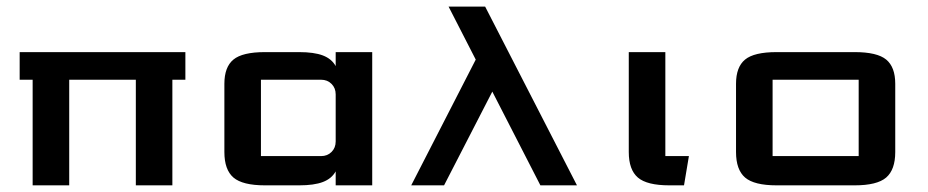

<svg xmlns="http://www.w3.org/2000/svg" viewBox="-20 -557 2789 577"><path d="M188 0H78.1V-317.4H39.1V-400.4H537.1V-317.4H498V0H388.2V-317.4H188Z M878.9 -400.4Q923.8 -400.4 950.2 -390.4Q976.6 -380.4 988.8 -358.4V-400.4H1098.6V0H988.8V-42Q976.6 -20 950.2 -10Q923.8 0 878.9 0H776.4Q709 0 681.6 -23.4Q654.3 -46.9 654.3 -100.1V-305.2Q654.3 -355.5 681.4 -377.9Q708.5 -400.4 776.4 -400.4ZM764.2 -317.4V-87.9H944.8Q963.9 -87.9 976.3 -100.3Q988.8 -112.8 988.8 -131.8V-273.4Q988.8 -292.5 976.3 -304.9Q963.9 -317.4 944.8 -317.4Z M1328.1 -537.1H1438L1713.9 0H1604L1459.5 -281.7L1314.5 0H1215.8L1409.7 -377.9Z M1869.6 -400.4H1979.5V-87.9H2050.3L2035.6 0H1991.7Q1924.3 0 1897 -23.4Q1869.6 -46.9 1869.6 -100.1Z M2560.5 -317.4H2301.8V-87.9H2560.5ZM2670.4 -100.1Q2670.4 -46.9 2643.1 -23.4Q2615.7 0 2548.3 0H2314Q2246.6 0 2219.2 -23.4Q2191.9 -46.9 2191.9 -100.1V-305.2Q2191.9 -355.5 2219 -377.9Q2246.1 -400.4 2314 -400.4H2548.3Q2616.2 -400.4 2643.3 -377.9Q2670.4 -355.5 2670.4 -305.2Z"/></svg>

Font: Squarish Sans CT
Style: Regular
Weight: 400
Version: Version 0.9